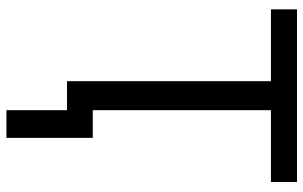

<svg xmlns="http://www.w3.org/2000/svg" viewBox="-193 -561 942 596"><g transform="rotate(90 278.0 -263.0)"><path d="M322 188V0H232V-633H9V-714H545V-633H322V-80H408V188Z"/></g></svg>

Font: Noto IKEA Arabic
Style: Regular
Weight: 400
Designer: Monotype Design Team
Foundry: Monotype Imaging Inc.
Version: Version 1.200